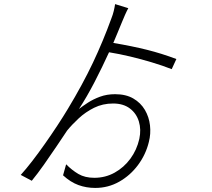

<svg xmlns="http://www.w3.org/2000/svg" viewBox="-20 -861 1040 944"><path d="M545.9 -397.9Q599.1 -397.9 635.5 -376.7Q671.9 -355.5 692.4 -320.6Q712.9 -285.6 717.5 -244.4Q722.2 -203.1 711.9 -163.1Q696.8 -101.1 658.7 -49.8Q620.6 1.5 566.4 32.2Q512.2 63 448.2 63Q404.3 63 365.5 48.8Q326.7 34.7 290 1L305.2 -53.2Q333.5 -24.4 365.5 -5.6Q397.5 13.2 443.8 13.2Q498 13.2 543.7 -12.2Q589.4 -37.6 621.1 -80.8Q652.8 -124 665 -178.2Q674.8 -224.1 662.8 -263.7Q650.9 -303.2 618.7 -327.6Q586.4 -352.1 536.1 -352.1Q484.9 -352.1 442.6 -331.1Q400.4 -310.1 367.2 -279.3Q334 -248.5 310.1 -219.2Q288.6 -187 258.8 -142.6Q229 -98.1 196.8 -52.5Q164.6 -6.8 136.2 27.8L82 -1Q106.9 -28.3 137.7 -68.1Q168.5 -107.9 200.4 -153.3Q232.4 -198.7 262 -243.7Q291.5 -288.6 314 -326.2Q386.2 -445.8 436.8 -552.5Q487.3 -659.2 527.8 -771Q534.7 -788.1 539.3 -807.1Q543.9 -826.2 545.9 -840.8L610.8 -820.8Q603.5 -807.6 594.7 -787.8Q585.9 -768.1 579.1 -751Q569.3 -727.1 558.8 -701.7Q548.3 -676.3 537.1 -649.9Q629.9 -634.3 702.4 -616.2Q774.9 -598.1 847.2 -570.8L824.2 -521Q779.3 -538.6 726.6 -554.4Q673.8 -570.3 619.4 -583.3Q564.9 -596.2 516.1 -604Q482.9 -531.2 445.1 -458Q407.2 -384.8 368.2 -325.2Q385.7 -338.9 411.9 -356Q438 -373 471.7 -385.5Q505.4 -397.9 545.9 -397.9Z"/></svg>

Font: Source Han Sans CN Light
Style: Regular
Weight: 300
Designer: Ryoko NISHIZUKA  (kana, bopomofo & ideographs); Paul D. Hunt (Latin, Greek & Cyrillic); Sandoll Communications , Soo-you
Foundry: Adobe
Version: Version 2.000;hotconv 1.0.107;makeotfexe 2.5.65593